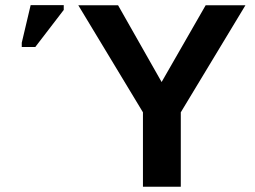

<svg xmlns="http://www.w3.org/2000/svg" viewBox="-20 -708 967 728"><path d="M665.5 -282.2V0H522V-282.2L276.9 -688H427.7L592.8 -397L759.8 -688H910.6ZM221.7 -670.4 113.8 -529.8H62.5V-545.9L96.2 -688.5H221.7Z"/></svg>

Font: Arimo
Style: Bold
Weight: 700
Designer: Steve Matteson
Foundry: Monotype Imaging Inc.
Version: Version 1.33